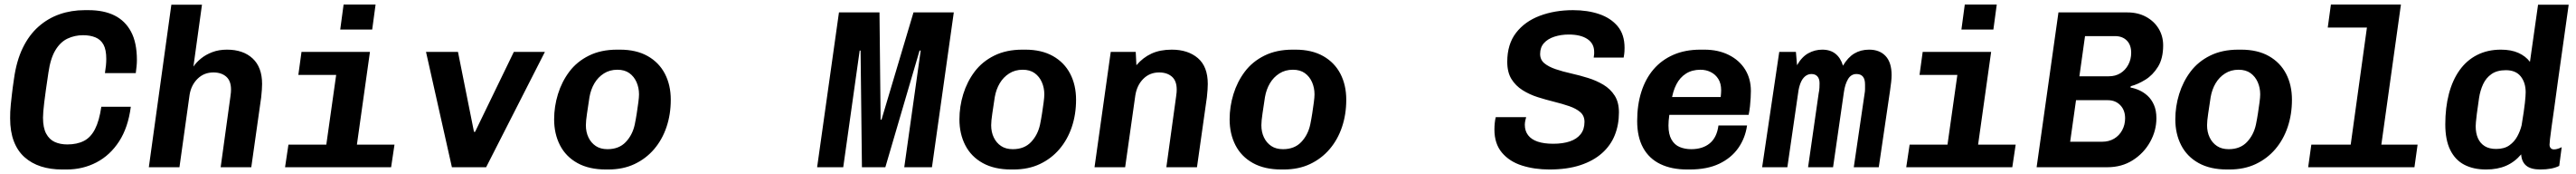

<svg xmlns="http://www.w3.org/2000/svg" viewBox="-20 -741 11440 771"><path d="M256 10Q204 10 162 -3.5Q120 -17 89 -44.5Q58 -72 41.5 -115Q25 -158 25 -217Q25 -231 25.5 -245.5Q26 -260 28 -278.5Q30 -297 33 -324Q36 -351 42 -391Q53 -471 81 -528.5Q109 -586 151 -623Q193 -660 245 -678Q297 -696 356 -696H373Q441 -696 488.5 -672.5Q536 -649 562 -600.5Q588 -552 588 -475Q588 -461 586.5 -447Q585 -433 583 -417H446Q449 -435 450.5 -450.5Q452 -466 452 -480Q452 -521 439.5 -543.5Q427 -566 403.5 -575.5Q380 -585 349 -585Q312 -585 280 -570Q248 -555 226 -518.5Q204 -482 195 -419Q182 -333 176.5 -287.5Q171 -242 171 -220Q171 -175 185 -149Q199 -123 223 -112Q247 -101 279 -101Q322 -101 352.5 -116.5Q383 -132 402 -169Q421 -206 430 -268H561Q549 -176 509 -114.5Q469 -53 408.5 -21.5Q348 10 276 10Z M641 0 741 -720H877L839 -446Q852 -465 873 -482Q894 -499 923 -510Q952 -521 988 -521Q1060 -521 1102 -482Q1144 -443 1144 -369Q1144 -359 1143 -343.5Q1142 -328 1140 -310L1096 0H960L1003 -311Q1005 -323 1005.5 -331.5Q1006 -340 1006 -344Q1006 -383 984.5 -401.5Q963 -420 928 -420Q886 -420 857.5 -392Q829 -364 822 -321L777 0Z M1415 0 1473 -409H1305L1319 -511H1623L1551 0ZM1246 0 1261 -100H1732L1717 0ZM1491 -610 1506 -721H1648L1633 -610Z M1987 0 1872 -511H2014L2085 -157H2090L2262 -511H2400L2139 0Z M2671 10Q2596 10 2544.5 -18.5Q2493 -47 2467 -97.5Q2441 -148 2441 -212Q2441 -269 2458 -324Q2475 -379 2508.5 -423.5Q2542 -468 2595.5 -494.5Q2649 -521 2721 -521H2733Q2806 -521 2856.5 -492.5Q2907 -464 2933 -414Q2959 -364 2959 -299Q2959 -234 2940 -178Q2921 -122 2885 -80Q2849 -38 2798 -14Q2747 10 2681 10ZM2678 -80Q2729 -80 2759 -111.5Q2789 -143 2799 -189Q2804 -213 2808 -239Q2812 -265 2815 -287.5Q2818 -310 2818 -323Q2818 -352 2807 -377Q2796 -402 2775 -417Q2754 -432 2722 -432Q2688 -432 2662 -415.5Q2636 -399 2620 -372Q2604 -345 2598 -311Q2592 -271 2587 -238Q2582 -205 2582 -186Q2582 -156 2593.5 -132Q2605 -108 2626 -94Q2647 -80 2678 -80Z M3609 0 3706 -686H3886L3891 -211H3895L4037 -686H4216L4119 0H3996L4069 -517H4064L3912 0H3808L3802 -517H3798L3725 0Z M4471 10Q4396 10 4344.5 -18.5Q4293 -47 4267 -97.5Q4241 -148 4241 -212Q4241 -269 4258 -324Q4275 -379 4308.5 -423.5Q4342 -468 4395.5 -494.5Q4449 -521 4521 -521H4533Q4606 -521 4656.5 -492.5Q4707 -464 4733 -414Q4759 -364 4759 -299Q4759 -234 4740 -178Q4721 -122 4685 -80Q4649 -38 4598 -14Q4547 10 4481 10ZM4478 -80Q4529 -80 4559 -111.5Q4589 -143 4599 -189Q4604 -213 4608 -239Q4612 -265 4615 -287.5Q4618 -310 4618 -323Q4618 -352 4607 -377Q4596 -402 4575 -417Q4554 -432 4522 -432Q4488 -432 4462 -415.5Q4436 -399 4420 -372Q4404 -345 4398 -311Q4392 -271 4387 -238Q4382 -205 4382 -186Q4382 -156 4393.5 -132Q4405 -108 4426 -94Q4447 -80 4478 -80Z M4841 0 4913 -511H5024L5027 -452Q5056 -486 5094 -503.5Q5132 -521 5184 -521Q5256 -521 5300 -483.5Q5344 -446 5344 -369Q5344 -359 5343 -343.5Q5342 -328 5340 -310L5296 0H5160L5203 -311Q5205 -323 5205.5 -331.5Q5206 -340 5206 -344Q5206 -383 5184.5 -401.5Q5163 -420 5128 -420Q5086 -420 5057.5 -391.5Q5029 -363 5022 -317L4977 0Z M5671 10Q5596 10 5544.5 -18.5Q5493 -47 5467 -97.5Q5441 -148 5441 -212Q5441 -269 5458 -324Q5475 -379 5508.5 -423.5Q5542 -468 5595.5 -494.5Q5649 -521 5721 -521H5733Q5806 -521 5856.5 -492.5Q5907 -464 5933 -414Q5959 -364 5959 -299Q5959 -234 5940 -178Q5921 -122 5885 -80Q5849 -38 5798 -14Q5747 10 5681 10ZM5678 -80Q5729 -80 5759 -111.5Q5789 -143 5799 -189Q5804 -213 5808 -239Q5812 -265 5815 -287.5Q5818 -310 5818 -323Q5818 -352 5807 -377Q5796 -402 5775 -417Q5754 -432 5722 -432Q5688 -432 5662 -415.5Q5636 -399 5620 -372Q5604 -345 5598 -311Q5592 -271 5587 -238Q5582 -205 5582 -186Q5582 -156 5593.5 -132Q5605 -108 5626 -94Q5647 -80 5678 -80Z M6861 10Q6795 10 6739.5 -7.5Q6684 -25 6650.5 -64.5Q6617 -104 6617 -167Q6617 -181 6618.5 -196Q6620 -211 6623 -222H6758Q6756 -216 6754 -206Q6752 -196 6752 -188Q6752 -161 6766.5 -142Q6781 -123 6809 -113.5Q6837 -104 6878 -104Q6921 -104 6952 -114.5Q6983 -125 7000 -146.5Q7017 -168 7017 -201Q7017 -228 6998.5 -244Q6980 -260 6949.5 -270.5Q6919 -281 6882.5 -290Q6846 -299 6809.5 -310.5Q6773 -322 6742 -341.5Q6711 -361 6692.5 -391Q6674 -421 6674 -467Q6674 -545 6713 -595.5Q6752 -646 6818.5 -671Q6885 -696 6966 -696Q7031 -696 7082.5 -678.5Q7134 -661 7164.5 -624.5Q7195 -588 7195 -529Q7195 -522 7194.5 -512.5Q7194 -503 7191 -486H7058Q7060 -498 7060 -502.5Q7060 -507 7060 -511Q7060 -548 7030 -568Q7000 -588 6947 -588Q6913 -588 6883.5 -578.5Q6854 -569 6837 -550Q6820 -531 6820 -502Q6820 -476 6839 -460.5Q6858 -445 6889 -434.5Q6920 -424 6958 -415.5Q6996 -407 7033 -395.5Q7070 -384 7101 -365.5Q7132 -347 7151 -317.5Q7170 -288 7170 -243Q7170 -188 7151.5 -142Q7133 -96 7094.5 -62Q7056 -28 6998 -9Q6940 10 6861 10Z M7473 10Q7404 10 7354 -14Q7304 -38 7277.5 -86Q7251 -134 7251 -205Q7251 -276 7269.5 -334Q7288 -392 7323.5 -433.5Q7359 -475 7411.5 -498Q7464 -521 7532 -521H7549Q7611 -521 7658 -497.5Q7705 -474 7730.5 -433Q7756 -392 7756 -338Q7756 -325 7755 -307Q7754 -289 7752 -270Q7750 -251 7746 -232H7334L7402 -277Q7397 -254 7393.5 -229.5Q7390 -205 7390 -185Q7390 -146 7403.5 -122.5Q7417 -99 7440 -89.5Q7463 -80 7491 -80Q7542 -80 7573.5 -106Q7605 -132 7612 -185H7739Q7731 -129 7700 -85Q7669 -41 7615.5 -15.5Q7562 10 7484 10ZM7403 -293 7345 -311H7622Q7623 -322 7623.5 -328.5Q7624 -335 7624 -341Q7624 -371 7611.5 -391Q7599 -411 7578 -421.5Q7557 -432 7532 -432Q7495 -432 7468 -415Q7441 -398 7425 -367Q7409 -336 7403 -293Z M7806 0 7882 -511H7956L7961 -452Q7982 -489 8011 -505Q8040 -521 8073 -521Q8109 -521 8132 -502.5Q8155 -484 8165 -450Q8187 -487 8215.5 -504Q8244 -521 8281 -521Q8328 -521 8354.5 -492.5Q8381 -464 8381 -408Q8381 -395 8379 -377Q8377 -359 8374 -339L8324 0H8213L8261 -326Q8263 -336 8263 -346.5Q8263 -357 8263 -367Q8263 -390 8253.5 -401.5Q8244 -413 8225 -413Q8201 -413 8187.5 -390.5Q8174 -368 8169 -332L8121 0H8010L8057 -327Q8060 -341 8060.5 -352.5Q8061 -364 8061 -372Q8061 -392 8051.5 -402.5Q8042 -413 8025 -413Q8009 -413 7996.5 -402.5Q7984 -392 7976.5 -373Q7969 -354 7966 -330L7918 0Z M8615 0 8673 -409H8505L8519 -511H8823L8751 0ZM8446 0 8461 -100H8932L8917 0ZM8691 -610 8706 -721H8848L8833 -610Z M9025 0 9122 -686H9428Q9475 -686 9511 -666.5Q9547 -647 9567 -614Q9587 -581 9587 -540Q9587 -482 9564 -445Q9541 -408 9507.5 -387.5Q9474 -367 9443 -359L9442 -353Q9461 -350 9481 -341Q9501 -332 9518 -316.5Q9535 -301 9546 -276.5Q9557 -252 9557 -217Q9557 -162 9529 -112Q9501 -62 9452 -31Q9403 0 9339 0ZM9174 -113H9316Q9346 -113 9369 -126.5Q9392 -140 9405 -164Q9418 -188 9418 -217Q9418 -253 9396.5 -275Q9375 -297 9342 -297H9200ZM9215 -403H9346Q9375 -403 9397 -416.5Q9419 -430 9432 -454Q9445 -478 9445 -507Q9445 -542 9425.5 -561.5Q9406 -581 9373 -581H9240Z M9871 10Q9796 10 9744.5 -18.5Q9693 -47 9667 -97.5Q9641 -148 9641 -212Q9641 -269 9658 -324Q9675 -379 9708.5 -423.5Q9742 -468 9795.5 -494.5Q9849 -521 9921 -521H9933Q10006 -521 10056.5 -492.5Q10107 -464 10133 -414Q10159 -364 10159 -299Q10159 -234 10140 -178Q10121 -122 10085 -80Q10049 -38 9998 -14Q9947 10 9881 10ZM9878 -80Q9929 -80 9959 -111.5Q9989 -143 9999 -189Q10004 -213 10008 -239Q10012 -265 10015 -287.5Q10018 -310 10018 -323Q10018 -352 10007 -377Q9996 -402 9975 -417Q9954 -432 9922 -432Q9888 -432 9862 -415.5Q9836 -399 9820 -372Q9804 -345 9798 -311Q9792 -271 9787 -238Q9782 -205 9782 -186Q9782 -156 9793.5 -132Q9805 -108 9826 -94Q9847 -80 9878 -80Z M10406 0 10492 -619H10318L10332 -721H10643L10542 0ZM10231 0 10245 -100H10717L10703 0Z M11021 10Q10965 10 10924.5 -11Q10884 -32 10862 -76.5Q10840 -121 10840 -190Q10840 -264 10856 -325Q10872 -386 10903.5 -430Q10935 -474 10981.5 -497.5Q11028 -521 11087 -521Q11133 -521 11165 -506.5Q11197 -492 11216 -467L11252 -720H11388Q11374 -617 11361.5 -532Q11349 -447 11340 -380Q11331 -313 11324 -263Q11317 -213 11312 -178.5Q11307 -144 11305 -124.5Q11303 -105 11303 -100Q11303 -91 11308 -85Q11313 -79 11323 -79Q11331 -79 11340.5 -82Q11350 -85 11357 -89L11346 -6Q11315 10 11262 10Q11220 10 11199.5 -7Q11179 -24 11177 -57Q11148 -23 11110 -6.5Q11072 10 11021 10ZM11066 -81Q11102 -81 11124.5 -97Q11147 -113 11160 -137Q11173 -161 11179 -186Q11190 -252 11193.5 -284.5Q11197 -317 11197 -332Q11197 -375 11175 -402.5Q11153 -430 11109 -430Q11070 -430 11045.5 -413Q11021 -396 11008 -368Q10995 -340 10990 -307Q10983 -261 10980 -236Q10977 -211 10976 -199.5Q10975 -188 10975 -182Q10975 -151 10985 -128.5Q10995 -106 11015 -93.5Q11035 -81 11066 -81Z"/></svg>

Font: Chivo Mono SemiBold
Style: Italic
Weight: 600
Italic angle: -8.05°
Monospace: yes
Version: Version 1.008